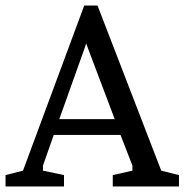

<svg xmlns="http://www.w3.org/2000/svg" viewBox="-29 -673 666 693"><path d="M-9 -41 54 -57 275 -653H323L553 -57L617 -41V0H378V-41L449 -57V-75L406 -186H165L126 -75V-57L202 -41V0H-9ZM385 -243 288 -500 284 -511 282 -516 276 -498 185 -243Z"/></svg>

Font: Faustina VF Beta
Style: Regular
Weight: 400
Designer: Alfonso Garcia
Foundry: Omnibus-Type
Version: Version 1.006